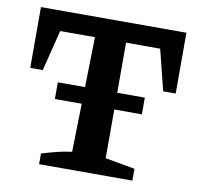

<svg xmlns="http://www.w3.org/2000/svg" viewBox="-75 -737 845 815"><g transform="rotate(10 347.5 -329.0)"><path d="M664 -658V-396H610L566 -572H419V-74L547 -51V0H145V-46Q178 -56 209.5 -64Q241 -72 274 -76L285 -572H135L91 -396H37V-658ZM163 -356H538V-284H163Z"/></g></svg>

Font: Piazzolla 24pt
Style: Bold
Weight: 700
Designer: Juan Pablo del Peral
Foundry: Huerta Tipografica
Version: Version 2.005